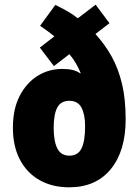

<svg xmlns="http://www.w3.org/2000/svg" viewBox="-20 -789 594 819"><path d="M216 -768Q241 -756 265 -742.5Q289 -729 312 -711L388 -769L447 -690L387 -644Q428 -599 456.5 -547.5Q485 -496 500.5 -431Q516 -366 516 -280Q516 -145 452.5 -67.5Q389 10 275 10Q203 10 149 -20.5Q95 -51 65 -108Q35 -165 35 -244Q35 -324 64 -380Q93 -436 140.5 -465.5Q188 -495 246 -495Q297 -495 322 -476L324 -478Q316 -497 304.5 -517.5Q293 -538 276 -558L210 -507L150 -586L212 -634Q182 -658 151 -679ZM276 -359Q240 -359 224.5 -330.5Q209 -302 209 -243Q209 -187 224.5 -156Q240 -125 276 -125Q313 -125 328 -156.5Q343 -188 343 -250Q343 -301 327.5 -330Q312 -359 276 -359Z"/></svg>

Font: Noto Sans Ethiopic Condensed Black
Style: Regular
Weight: 900
Width: 3
Designer: Monotype Design Team
Foundry: Monotype Imaging Inc.
Version: Version 2.102; ttfautohint (v1.8.4.7-5d5b)